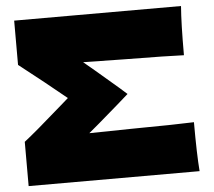

<svg xmlns="http://www.w3.org/2000/svg" viewBox="-52 -782 932 838"><g transform="rotate(-5 414.5 -363.5)"><path d="M789 -1H40V-195Q88 -232 212 -341L244 -369Q158 -440 40 -532V-726H771Q765 -652 765 -511Q702 -514 498 -516L324 -519Q349 -499 470 -395Q494 -373 505 -364L455 -320Q349 -228 324 -208L506 -211Q720 -213 783 -216Q783 -75 789 -1Z"/></g></svg>

Font: Dela Gothic One
Style: Regular
Weight: 400
Designer: aratakana
Foundry: aratakana
Version: Version 1.004